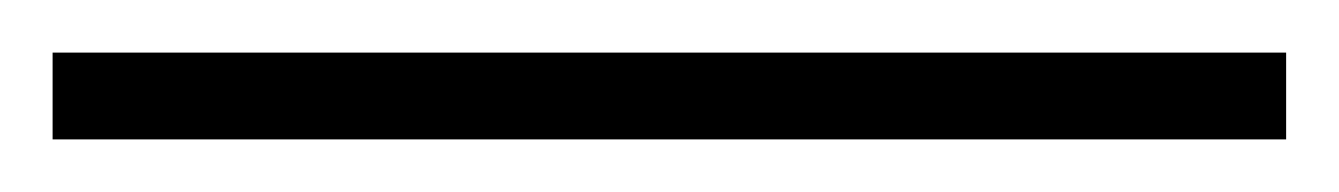

<svg xmlns="http://www.w3.org/2000/svg" viewBox="-23 -813 509 73"><path d="M466 -760H-3V-793H466Z"/></svg>

Font: Noto Sans Sinhala SemiCondensed ExtraLight
Style: Regular
Weight: 200
Width: 4
Designer: Jelle Bosma - Monotype Design Team
Foundry: Monotype Imaging Inc.
Version: Version 2.006; ttfautohint (v1.8.4.7-5d5b)